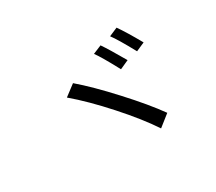

<svg xmlns="http://www.w3.org/2000/svg" viewBox="-117 -966 1234 1097"><g transform="rotate(-30 500.0 -418.0)"><path d="M550.8 -666 607.4 -689.5Q636.7 -647.5 699.2 -539.1L640.6 -512.7Q580.1 -626 550.8 -666ZM680.7 -707 737.3 -731.4Q774.4 -678.7 829.1 -581.1L771.5 -555.7Q708 -671.9 680.7 -707ZM292 -527.3 363.3 -581.1Q451.2 -505.9 565.4 -381.3Q679.7 -256.8 745.1 -165L669.9 -105.5Q605.5 -203.1 496.1 -325.2Q386.7 -447.3 292 -527.3Z"/></g></svg>

Font: GenEi Gothic M Regular
Style: Regular
Weight: 400
Designer: o_tamon (Modified); [Source Han Sans]
Ryoko NISHIZUKA  (kana & ideographs); Paul D. Hunt (Latin, Greek & Cyrillic); Wenl
Version: Version 1.1a;Original Version 1.004